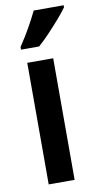

<svg xmlns="http://www.w3.org/2000/svg" viewBox="-88 -806 436 846"><g transform="rotate(-10 130.5 -383.0)"><path d="M175 0H59V-544H175ZM261 -757Q247 -737 223 -709.5Q199 -682 172.5 -654Q146 -626 123 -606H42V-618Q69 -658 90 -695.5Q111 -733 127 -766H261Z"/></g></svg>

Font: Noto Sans Bengali ExtraCondensed SemiBold
Style: Regular
Weight: 600
Width: 2
Designer: Joana Ranito - Universal Thirst; Jelle Bosma - Monotype Design Team
Foundry: Universal Thirst ehf.
Version: Version 3.000; ttfautohint (v1.8.4.7-5d5b)